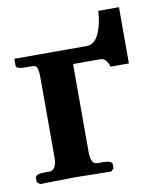

<svg xmlns="http://www.w3.org/2000/svg" viewBox="-67 -597 532 652"><g transform="rotate(-10 198.5 -271.5)"><path d="M83 -75.2V-354Q83 -391.6 72.8 -396Q68.4 -397.5 63 -397.9H34.2Q8.3 -398.4 6.8 -408.2V-433.1H256.8Q295.9 -433.1 311 -504.9Q314.9 -523.9 315.9 -543.9H387.2V-350.1H324.2Q314.5 -380.4 294.9 -380.9H200.2V-75.2Q201.2 -36.1 221.2 -35.2H244.1Q272.9 -34.2 273.9 -22.9V-7.8L264.2 1Q263.2 1 140.1 -1L19 1L8.8 -7.8V-22.9Q10.7 -34.7 39.1 -35.2H62Q82 -41 83 -75.2Z"/></g></svg>

Font: Linux Libertine O
Style: Bold
Weight: 700
Designer: Philipp H. Poll
Foundry: Philipp H. Poll
Version: Version 5.0.0